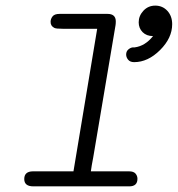

<svg xmlns="http://www.w3.org/2000/svg" viewBox="-20 -660 630 680"><path d="M65.9 -25.9Q65.9 -52.7 96.2 -53.2H240.2L324.2 -558.1H202.1Q179.2 -558.1 172.9 -561Q158.7 -567.9 159.2 -583Q159.2 -592.8 166 -601.8Q172.9 -610.8 190.9 -610.8H360.8Q389.6 -610.8 390.1 -585Q390.1 -576.2 389.2 -570.8L310.1 -102.1Q304.2 -72.3 301.8 -53.2H437Q453.1 -53.2 460 -45.2Q466.8 -37.1 466.8 -26.9Q466.8 0 438 0H98.1Q65.9 0 65.9 -25.9ZM426.8 -466.8Q426.8 -478 434.3 -484.6Q441.9 -491.2 450.2 -492.2H457Q494.1 -497.1 522 -532.2Q499 -532.2 485.1 -546.1Q471.2 -560.1 471.2 -581.1Q471.2 -604 488 -622.1Q504.9 -640.1 529.8 -640.1Q555.7 -640.1 572.8 -621.6Q589.8 -603 589.8 -574.2Q589.8 -525.4 546.9 -482.7Q503.9 -439.9 455.1 -439.9Q440.9 -439.9 433.8 -448.5Q426.8 -457 426.8 -466.8Z"/></svg>

Font: CMU Typewriter Text
Style: LightOblique
Weight: 200
Italic angle: -9.46001°
Version: Version 0.7.0